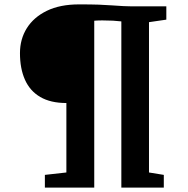

<svg xmlns="http://www.w3.org/2000/svg" viewBox="-20 -855 856 875"><path d="M282.5 -69V-385.5Q210.5 -385.5 163.5 -413Q116.5 -440.5 93.8 -491.5Q71 -542.5 71 -613Q71 -676.5 102.2 -726.5Q133.5 -776.5 193.5 -805.8Q253.5 -835 340.5 -835Q395 -835 429.8 -833.8Q464.5 -832.5 490.2 -830.5Q516 -828.5 542.2 -827.2Q568.5 -826 605 -826H738V-765.5L659 -754V-69L726.5 -58V0H533V-757.5Q516.5 -759.5 495 -760.8Q473.5 -762 446 -762Q434 -762 423 -761.5Q412 -761 409.5 -760.5V0H184.5V-58Z"/></svg>

Font: Merriweather 36pt Black
Style: Regular
Weight: 900
Version: Version 2.100